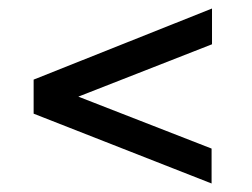

<svg xmlns="http://www.w3.org/2000/svg" viewBox="-20 -573 592 451"><path d="M477 -224 164 -346 478 -469V-553L59 -386V-306L477 -142Z"/></svg>

Font: United Sans
Style: Regular
Weight: 400
Designer: Pablo Impallari, Rodrigo Fuenzalida (Modified by Dan O. Williams)
Version: Version 1.000;PS 001.000;hotconv 1.0.88;makeotf.lib2.5.64775